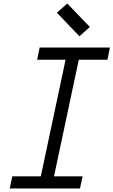

<svg xmlns="http://www.w3.org/2000/svg" viewBox="-20 -1070 644 1090"><path d="M197 0 367 -800H442L272 0ZM35 0 50 -69H449L434 0ZM191 -731 205 -800H604L590 -731ZM431 -864 303 -998 362 -1050 490 -917Z"/></svg>

Font: Victor Mono
Style: Italic
Weight: 400
Italic angle: -12°
Monospace: yes
Designer: Rune Bjørnerås
Version: Version 1.561;gftools[0.9.30]